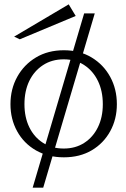

<svg xmlns="http://www.w3.org/2000/svg" viewBox="-20 -715 585 888"><path d="M369.2 -653.1H418.3L179.9 152.9H131.1ZM275.5 12.6Q201.9 12.6 145.9 -19.7Q90 -52 59.2 -108Q28.4 -164 28.4 -233Q28.4 -303 59.6 -359.5Q90.8 -416 146.3 -449.3Q201.8 -482.6 275.5 -482.6Q348.3 -482.6 403.6 -449.3Q458.9 -416 489.7 -359.5Q520.5 -303 520.5 -233Q520.5 -164 489.7 -108Q458.9 -52 404 -19.7Q349.1 12.6 275.5 12.6ZM274.7 -28Q329.3 -28 369.9 -54.4Q410.5 -80.7 433 -126.8Q455.5 -172.9 455.5 -233Q455.5 -294.1 433 -340.5Q410.5 -386.9 369.9 -413.7Q329.3 -440.6 274.7 -440.6Q219.8 -440.6 178.8 -413.7Q137.8 -386.9 115.4 -340.5Q93.1 -294.1 93.1 -233Q93.1 -172.9 115.4 -126.8Q137.8 -80.7 178.8 -54.4Q219.8 -28 274.7 -28ZM71.5 -533.2 45.4 -545.6 297.8 -694.9 330.1 -641.2Z"/></svg>

Font: Panamera Thin
Style: Regular
Weight: 100
Designer: Bastien Sozeau
Foundry: NBR — Bastien Sozeau
Version: Version 3.003;gftools[0.9.33]